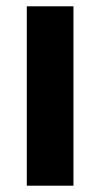

<svg xmlns="http://www.w3.org/2000/svg" viewBox="-20 -589 319 609"><path d="M65 0V-569H213V0Z"/></svg>

Font: Yaldevi
Style: Bold
Weight: 700
Designer: Sol Matas, Rajitha Manaperi, Kosala Senevirathne
Foundry: Mooniak
Version: Version 1.100